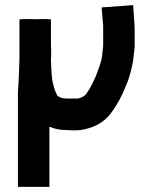

<svg xmlns="http://www.w3.org/2000/svg" viewBox="-20 -523 596 750"><path d="M54 -235C53.3 -223 52.7 -209.7 52 -195L50 -161V207H173V-28C192.6 -20.2 212.2 -15 239 -15C247 -14.3 254.7 -14 262 -14H280C290 -14 300.3 -15.3 311 -18C362.7 -29.9 396.4 -53.7 422 -93C440.8 -120.3 456.2 -148.9 469 -181L479 -205C485.8 -223.1 499.8 -273.6 501 -296C502.4 -313.2 504.7 -322.1 506 -338V-410C506 -416 505.7 -423.3 505 -432L500 -503L377 -494L383 -422V-345C382.3 -340.3 382 -336 382 -332C380.7 -325.3 379.7 -316.7 379 -306C375.5 -277.9 362.8 -248.9 355 -227L345 -205C338.1 -189.9 330.2 -175 320 -161C312.9 -148.6 300 -141.7 285 -138H244C238.7 -138 234.3 -138.3 231 -139C219.7 -139 212.6 -144.1 204 -149C192.5 -172.1 184.4 -197.5 182 -231L180 -263C179.3 -272.3 179 -281.7 179 -291V-295C179.7 -303.7 180 -313.7 180 -325C179.3 -333 179 -341 179 -349V-446C179 -448.7 158.7 -449.3 118 -448C76.7 -449.3 56 -448.7 56 -446V-295C56 -277.3 54 -254.5 54 -235Z"/></svg>

Font: Tape
Style: Regular
Weight: 500
Foundry: Cannot Into Space Fonts
Version: Version 0.97